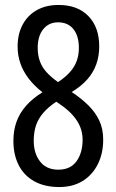

<svg xmlns="http://www.w3.org/2000/svg" viewBox="-20 -744 469 774"><path d="M216 -724Q293 -724 336.5 -679Q380 -634 380 -557Q380 -518 368 -484.5Q356 -451 331.5 -423.5Q307 -396 269 -373Q307 -348 335.5 -320Q364 -292 380 -258.5Q396 -225 396 -181Q396 -125 374 -81.5Q352 -38 312.5 -14Q273 10 219 10Q160 10 118.5 -13Q77 -36 55.5 -78Q34 -120 34 -176Q34 -218 46.5 -253Q59 -288 85 -317.5Q111 -347 151 -372Q117 -399 95 -428Q73 -457 62 -489Q51 -521 51 -556Q51 -607 71.5 -645Q92 -683 129 -703.5Q166 -724 216 -724ZM116 -176Q116 -126 141.5 -93Q167 -60 215 -60Q264 -60 288.5 -94Q313 -128 313 -181Q313 -207 304 -230.5Q295 -254 276 -276.5Q257 -299 227 -320L207 -334Q174 -312 154 -288.5Q134 -265 125 -238Q116 -211 116 -176ZM214 -654Q177 -654 154.5 -626.5Q132 -599 132 -551Q132 -521 141 -496.5Q150 -472 168.5 -452Q187 -432 214 -413Q244 -433 262.5 -454Q281 -475 289.5 -499Q298 -523 298 -551Q298 -599 276 -626.5Q254 -654 214 -654Z"/></svg>

Font: Noto Sans Khmer ExtraCondensed
Style: Regular
Weight: 400
Width: 2
Designer: Danh Hong and the Monotype Design Team
Foundry: Monotype Imaging Inc.
Version: Version 2.004